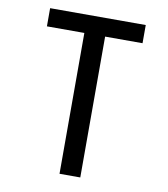

<svg xmlns="http://www.w3.org/2000/svg" viewBox="-82 -805 765 874"><g transform="rotate(10 300.0 -367.5)"><path d="M252 0V-651H79V-735H521V-651H348V0Z"/></g></svg>

Font: Iosevka Fixed Curly Md Ex
Style: Regular
Weight: 500
Width: 7
Monospace: yes
Designer: Belleve Invis
Foundry: Belleve Invis
Version: Version 30.1.2